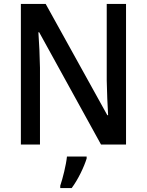

<svg xmlns="http://www.w3.org/2000/svg" viewBox="-20 -734 746 975"><path d="M620 0V-714H522V-325C523 -270 526 -198 529 -149H525L212 -714H86V0H183V-390C182 -450 179 -514 175 -570H179L493 0ZM420 71V61H320C316 103 298 174 286 209V221H344C377 177 407 113 420 71Z"/></svg>

Font: Noto Sans Myanmar SemiCondensed Medium
Style: Regular
Weight: 500
Width: 4
Designer: Monotype Design Team
Foundry: Monotype Imaging Inc.
Version: Version 2.107